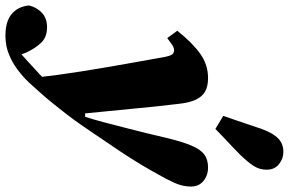

<svg xmlns="http://www.w3.org/2000/svg" viewBox="-274 -637 1062 706"><g transform="rotate(90 257.0 -284.0)"><path d="M35 227Q-17 227 -44.5 204Q-72 181 -76 140Q-69 112 -49 93Q-29 74 4 74Q39 74 59.5 94Q80 114 98 152L107 177L95 176H111L94 177Q107 165 130 144.5Q153 124 178.5 100Q204 76 224 54Q250 25 277 -2Q304 -29 331 -58Q343 -95 353 -133Q363 -171 373 -210Q383 -249 393 -289Q403 -329 412 -369Q426 -426 440 -458.5Q454 -491 472.5 -504.5Q491 -518 520 -518Q549 -518 569.5 -501Q590 -484 590 -455Q590 -425 576.5 -395Q563 -365 544 -332Q527 -301 505.5 -265.5Q484 -230 460 -194Q447 -175 431.5 -152Q416 -129 399.5 -104.5Q383 -80 365 -54Q347 -28 328 -3Q308 23 289.5 46Q271 69 251 92Q231 115 207 141Q186 163 160 182.5Q134 202 103 214.5Q72 227 35 227ZM190 120Q180 32 166.5 -52.5Q153 -137 139 -215.5Q125 -294 113 -361Q110 -375 106.5 -382Q103 -389 98.5 -391Q94 -393 88 -393Q79 -393 68 -385.5Q57 -378 44 -368L17 -405Q62 -461 102 -489.5Q142 -518 191 -518Q222 -518 241 -507Q260 -496 271 -472Q282 -448 286 -409Q291 -368 295.5 -325Q300 -282 304 -239Q308 -196 312.5 -152.5Q317 -109 321 -66H357ZM330 -574Q338 -597 346 -620Q354 -643 361.5 -666Q369 -689 377 -712Q389 -745 402 -763Q415 -781 430 -788Q445 -795 462 -795Q488 -795 508 -778.5Q528 -762 528 -734Q528 -707 514 -685.5Q500 -664 473 -636Q457 -620 441 -605Q425 -590 409 -575Q393 -560 378 -545Z"/></g></svg>

Font: Source Serif 4 Black
Style: Italic
Weight: 900
Italic angle: -12°
Designer: Frank Grießhammer
Foundry: Adobe Systems Incorporated
Version: Version 4.004;hotconv 1.0.116;makeotfexe 2.5.65601